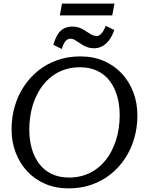

<svg xmlns="http://www.w3.org/2000/svg" viewBox="-20 -1032 820 1062"><path d="M360 10Q288 10 230 -15Q172 -40 130.5 -84.5Q89 -129 66.5 -188.5Q44 -248 44 -316Q44 -383 61.5 -443.5Q79 -504 112.5 -554.5Q146 -605 192.5 -642Q239 -679 297.5 -699.5Q356 -720 424 -720Q496 -720 554 -695Q612 -670 653.5 -625.5Q695 -581 717.5 -521.5Q740 -462 740 -394Q740 -327 722.5 -266.5Q705 -206 671.5 -155.5Q638 -105 591.5 -68Q545 -31 486.5 -10.5Q428 10 360 10ZM422 -660Q381 -660 345.5 -649.5Q310 -639 280.5 -619.5Q251 -600 227.5 -573Q204 -546 187 -513Q172 -485 162 -453Q152 -421 147 -386.5Q142 -352 142 -316Q142 -259 155.5 -211Q169 -163 196.5 -126.5Q224 -90 265.5 -70Q307 -50 362 -50Q403 -50 438.5 -60.5Q474 -71 503.5 -90.5Q533 -110 556.5 -137Q580 -164 597 -197Q612 -226 622 -257.5Q632 -289 637 -323.5Q642 -358 642 -394Q642 -451 628.5 -499Q615 -547 587.5 -583.5Q560 -620 518.5 -640Q477 -660 422 -660ZM500 -765Q480 -765 464 -770.5Q448 -776 435.5 -784Q423 -792 412 -799.5Q401 -807 391 -812.5Q381 -818 370 -818Q353 -818 341.5 -803.5Q330 -789 322 -761L275 -784Q285 -818 298.5 -840.5Q312 -863 332.5 -874Q353 -885 382 -885Q401 -885 416.5 -879.5Q432 -874 444.5 -866.5Q457 -859 468 -851.5Q479 -844 490 -838.5Q501 -833 514 -833Q525 -833 533.5 -839.5Q542 -846 550 -858.5Q558 -871 565 -889L612 -866Q601 -833 584 -810.5Q567 -788 546 -776.5Q525 -765 500 -765ZM323 -1012H613L601 -947H311Z"/></svg>

Font: Roboto Serif 20pt
Style: Italic
Weight: 400
Italic angle: -10°
Designer: Greg Gazdowicz
Foundry: Commercial Type
Version: Version 1.008